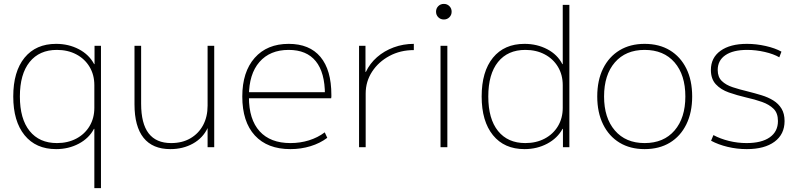

<svg xmlns="http://www.w3.org/2000/svg" viewBox="-20 -755 4094 985"><path d="M464 210V-94H462Q437 -46 384.5 -18Q332 10 268 10Q164 10 106 -61.5Q48 -133 48 -260Q48 -388 106 -459Q164 -530 268 -530Q332 -530 384.5 -502.5Q437 -475 463 -426H465V-520H498V210ZM272 -21Q328 -21 371.5 -44Q415 -67 439.5 -108Q464 -149 464 -202V-318Q464 -371 439.5 -412Q415 -453 371.5 -476Q328 -499 272 -499Q182 -499 132 -437Q82 -375 82 -260Q82 -145 132 -83Q182 -21 272 -21Z M854 10Q763 10 716.5 -48Q670 -106 670 -220V-520H704V-223Q704 -121 742.5 -71Q781 -21 858 -21Q915 -21 957 -45.5Q999 -70 1022 -113Q1045 -156 1045 -213V-520H1079V0H1045V-98Q1021 -47 970 -18.5Q919 10 854 10Z M1470 10Q1352 10 1287.5 -60Q1223 -130 1223 -260Q1223 -386 1286.5 -458Q1350 -530 1461 -530Q1568 -530 1624 -463Q1680 -396 1680 -268Q1680 -263 1680 -259.5Q1680 -256 1679 -251H1241V-282H1658L1647 -269Q1647 -383 1600 -441Q1553 -499 1461 -499Q1365 -499 1311 -437Q1257 -375 1257 -262V-257Q1257 -142 1312 -81.5Q1367 -21 1470 -21Q1520 -21 1565 -35Q1610 -49 1646 -76L1659 -48Q1622 -20 1573 -5Q1524 10 1470 10Z M1822 0V-520H1855V-386H1857Q1877 -429 1914 -461.5Q1951 -494 2000 -512Q2049 -530 2103 -530V-498Q2034 -498 1978 -468Q1922 -438 1889 -387.5Q1856 -337 1856 -275V0Z M2240 0V-520H2275V0ZM2257 -655Q2240 -655 2228.5 -666.5Q2217 -678 2217 -695Q2217 -712 2228.5 -723.5Q2240 -735 2257 -735Q2274 -735 2285.5 -723.5Q2297 -712 2297 -695Q2297 -678 2285.5 -666.5Q2274 -655 2257 -655Z M2671 10Q2567 10 2509 -61.5Q2451 -133 2451 -260Q2451 -388 2509 -459Q2567 -530 2671 -530Q2735 -530 2787.5 -502.5Q2840 -475 2865 -426H2867V-730H2901V0H2868V-94H2866Q2840 -46 2787.5 -18Q2735 10 2671 10ZM2675 -21Q2731 -21 2774.5 -44Q2818 -67 2842.5 -108Q2867 -149 2867 -202V-318Q2867 -371 2842.5 -412Q2818 -453 2774.5 -476Q2731 -499 2675 -499Q2585 -499 2535 -437Q2485 -375 2485 -260Q2485 -145 2535 -83Q2585 -21 2675 -21Z M3287 10Q3213 10 3158.5 -23Q3104 -56 3074 -117Q3044 -178 3044 -260Q3044 -343 3074 -403.5Q3104 -464 3158.5 -497Q3213 -530 3287 -530Q3362 -530 3416.5 -497Q3471 -464 3501 -403.5Q3531 -343 3531 -260Q3531 -178 3501 -117Q3471 -56 3416.5 -23Q3362 10 3287 10ZM3287 -21Q3385 -21 3440.5 -85.5Q3496 -150 3496 -260Q3496 -371 3440.5 -435Q3385 -499 3287 -499Q3190 -499 3134.5 -435Q3079 -371 3079 -260Q3079 -150 3134.5 -85.5Q3190 -21 3287 -21Z M3811 10Q3761 10 3713 -1.5Q3665 -13 3628 -33L3640 -62Q3675 -43 3719.5 -32Q3764 -21 3810 -21Q3887 -21 3929 -50.5Q3971 -80 3971 -134Q3971 -175 3948.5 -197Q3926 -219 3889.5 -232Q3853 -245 3808 -255Q3761 -266 3719.5 -280.5Q3678 -295 3652.5 -322.5Q3627 -350 3627 -396Q3627 -459 3676.5 -494.5Q3726 -530 3812 -530Q3860 -530 3908.5 -519Q3957 -508 3989 -490L3978 -461Q3949 -478 3903.5 -488.5Q3858 -499 3813 -499Q3741 -499 3701.5 -472Q3662 -445 3662 -396Q3662 -360 3683 -339.5Q3704 -319 3739 -307.5Q3774 -296 3816 -286Q3852 -277 3886.5 -266.5Q3921 -256 3947.5 -239.5Q3974 -223 3989.5 -197.5Q4005 -172 4005 -134Q4005 -66 3953.5 -28Q3902 10 3811 10Z"/></svg>

Font: M PLUS 2 ExtraLight
Style: Regular
Weight: 250
Designer: Coji Morishita
Foundry: UNDERFOREST DESIGN
Version: Version 1.001